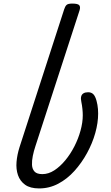

<svg xmlns="http://www.w3.org/2000/svg" viewBox="-20 -1035 621 1074"><path d="M199 19Q149 19 120.5 -1.5Q92 -22 80.5 -55.5Q69 -89 72.5 -129.5Q76 -170 89 -211L339 -983Q344 -999 352 -1007Q360 -1015 384 -1015Q416 -1015 423.5 -1005.5Q431 -996 425 -977L178 -217Q169 -190 163.5 -163Q158 -136 159 -113Q160 -90 173 -75.5Q186 -61 217 -61Q251 -61 283.5 -82Q316 -103 345 -138Q374 -173 396 -216Q418 -259 430.5 -304.5Q443 -350 443 -390Q443 -406 441 -426Q439 -446 435 -465Q431 -483 434 -495Q437 -507 447 -513Q457 -519 473 -519Q491 -519 502 -508Q513 -497 520 -471Q523 -460 525 -448.5Q527 -437 528 -425Q529 -413 529 -400Q529 -348 513 -291Q497 -234 467 -179Q437 -124 396.5 -79Q356 -34 306 -7.5Q256 19 199 19Z"/></svg>

Font: Playwrite AU VIC
Style: Regular
Weight: 400
Designer: Veronika Burian, José Scaglione
Foundry: TypeTogether
Version: Version 1.002